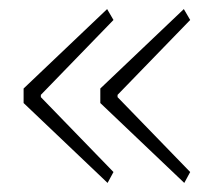

<svg xmlns="http://www.w3.org/2000/svg" viewBox="-20 -503 475 423"><path d="M217 -100 32 -276V-308L216 -483L230 -459L70 -294V-289L230 -124ZM386 -100 201 -276V-308L385 -483L399 -459L239 -294V-289L399 -124Z"/></svg>

Font: IBM Plex Sans Condensed ExtraLight
Style: Regular
Weight: 200
Width: 3
Designer: Mike Abbink, Paul van der Laan, Pieter van Rosmalen
Foundry: Bold Monday
Version: Version 1.3